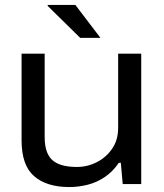

<svg xmlns="http://www.w3.org/2000/svg" viewBox="-20 -744 663 776"><path d="M259.6 12Q168.9 12 118.1 -31.8Q67.2 -75.6 67.2 -176.8V-527H160.5V-191.5Q160.5 -153.6 169.8 -129.7Q179.2 -105.7 196.7 -92.7Q214.3 -79.8 238.3 -74.5Q262.3 -69.2 290.6 -69.2Q333.2 -69.2 371.2 -88.5Q409.2 -107.8 433.4 -143.1Q457.5 -178.4 457.5 -227.1V-527H550.8V0H476L468.3 -86H460.3Q435.5 -49.9 403.3 -28.3Q371.2 -6.6 334.2 2.7Q297.2 12 259.6 12ZM385.9 -591H304.1L172.8 -720V-724H284.7Z"/></svg>

Font: Archivo SemiBold SemiExpanded
Style: Regular
Weight: 600
Width: 6
Version: Version 2.001